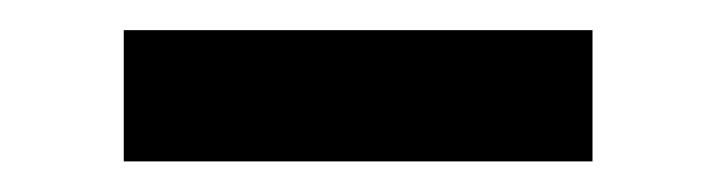

<svg xmlns="http://www.w3.org/2000/svg" viewBox="-20 -392 478 128"><path d="M62.5 -371.9V-284.4H375V-371.9Z"/></svg>

Font: Manrope Semibold
Style: Regular
Weight: 600
Width: 4
Designer: Michael Sharanda
Foundry: Michael Sharanda
Version: Version 2.000;PS 002.000;hotconv 1.0.88;makeotf.lib2.5.64775